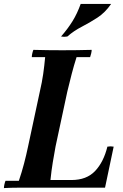

<svg xmlns="http://www.w3.org/2000/svg" viewBox="-27 -956 627 978"><path d="M-7 2Q-7 -6 -4.5 -17Q-2 -28 1 -35H69Q84 -79 95.5 -123Q107 -167 116 -210L176 -490Q187 -537 193 -579Q199 -621 203 -665H135Q135 -673 137.5 -684Q140 -695 143 -702Q177 -701 216.5 -700.5Q256 -700 290 -700Q325 -700 365 -700.5Q405 -701 440 -702Q440 -695 437.5 -684Q435 -673 432 -665H363Q349 -621 338 -578.5Q327 -536 316 -490L256 -210Q249 -172 242 -130Q235 -88 230 -39H337Q414 -39 457.5 -85Q501 -131 520 -209Q536 -212 552 -209L508 0H141Q107 0 67.5 0Q28 0 -7 2ZM539 -936Q509 -892 469 -866Q429 -840 389 -819.5Q349 -799 316 -770Q300 -767 284 -770Q318 -809 342 -847.5Q366 -886 384 -936Z"/></svg>

Font: Poltawski Nowy SemiBold
Style: Italic
Weight: 600
Italic angle: -12°
Version: Version 1.001;gftools[0.9.25]